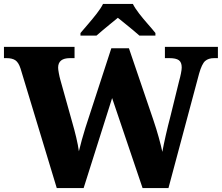

<svg xmlns="http://www.w3.org/2000/svg" viewBox="-23 -951 1122 971"><path d="M81 -604Q71 -635 55 -646Q39 -657 10 -657H-3V-714H354V-657H331Q271 -657 271 -609Q271 -600 274.5 -581Q278 -562 282 -548L343 -330Q353 -296 362.5 -256Q372 -216 376 -186Q383 -216 391 -244Q399 -272 409 -305L540 -707H629L752 -346Q768 -299 780 -255.5Q792 -212 798 -183Q804 -217 815.5 -267.5Q827 -318 839 -363L883 -542Q888 -559 892 -579Q896 -599 896 -610Q896 -636 881.5 -646.5Q867 -657 834 -657H811V-714H1079V-657H1060Q1031 -657 1014.5 -642.5Q998 -628 984 -579L829 0H698L544 -455L400 0H264ZM384 -784Q400 -803 422.5 -829Q445 -855 466 -882Q487 -909 498 -931H649Q660 -909 681 -882Q702 -855 725 -829Q748 -803 763 -784V-771H682Q670 -782 650 -798.5Q630 -815 609 -832Q588 -849 573 -861Q558 -849 537.5 -832Q517 -815 497 -798.5Q477 -782 465 -771H384Z"/></svg>

Font: Noto Serif ExtraBold
Style: Regular
Weight: 800
Designer: Monotype Design Team
Foundry: Monotype Imaging Inc.
Version: Version 2.014